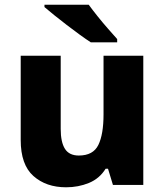

<svg xmlns="http://www.w3.org/2000/svg" viewBox="-20 -786 699 816"><path d="M589 -549V0H460L439 -69H429Q403 -27 358 -8.5Q313 10 261 10Q176 10 122 -38Q68 -86 68 -191V-549H238V-238Q238 -182 256 -153.5Q274 -125 315 -125Q376 -125 398 -170Q420 -215 420 -300V-549ZM357 -766Q373 -744 395 -716.5Q417 -689 439.5 -663.5Q462 -638 478 -620V-606H366Q346 -619 319 -638.5Q292 -658 263.5 -680Q235 -702 210 -722Q185 -742 169 -756V-766Z"/></svg>

Font: Noto Sans Meetei Mayek ExtraBold
Style: Regular
Weight: 800
Designer: Monotype Design Team and Neelakash Kshetrimayum
Foundry: Monotype Imaging Inc.
Version: Version 2.002; ttfautohint (v1.8.4.7-5d5b)